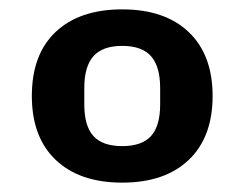

<svg xmlns="http://www.w3.org/2000/svg" viewBox="-20 -716 522 410"><path d="M48 -511Q48 -600 99 -648Q150 -696 241 -696Q332 -696 383 -647.5Q434 -599 434 -511Q434 -423 383 -374.5Q332 -326 241 -326Q150 -326 99 -374.5Q48 -423 48 -511ZM241 -404Q283 -404 302.5 -425.5Q322 -447 322 -493V-528Q322 -574 302.5 -596Q283 -618 241 -618Q199 -618 179.5 -596Q160 -574 160 -528V-493Q160 -447 179.5 -425.5Q199 -404 241 -404Z"/></svg>

Font: Mozilla Text BETA SemiBold
Style: Regular
Weight: 600
Designer: Studio DRAMA
Foundry: Studio DRAMA
Version: Version 0.100